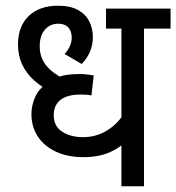

<svg xmlns="http://www.w3.org/2000/svg" viewBox="-20 -652 617 672"><path d="M577 -552H484V0H405V-185L422 -159Q401 -135 363 -118.5Q325 -102 272 -102Q217 -102 176 -121Q135 -140 112.5 -174Q90 -208 90 -253Q90 -285 104.5 -315.5Q119 -346 153 -365Q155 -367 158 -368.5Q161 -370 165 -372Q185 -385 208.5 -389Q232 -393 258 -393Q271 -393 284 -391.5Q297 -390 308 -388L300 -318Q291 -320 282 -320.5Q273 -321 260 -321Q231 -321 210.5 -313Q190 -305 179 -289Q168 -273 168 -249Q168 -211 197 -191.5Q226 -172 271 -172Q318 -172 356.5 -196.5Q395 -221 417 -260L405 -208V-552H351V-622H577ZM159 -331Q126 -347 99.5 -370.5Q73 -394 58 -425.5Q43 -457 43 -496Q43 -560 80.5 -596Q118 -632 183 -632Q226 -632 253 -617Q280 -602 292.5 -577Q305 -552 305 -522Q305 -496 295.5 -472.5Q286 -449 266 -428L206 -463Q219 -477 225 -491.5Q231 -506 231 -520Q231 -543 219 -556Q207 -569 184 -569Q155 -569 137 -548Q119 -527 119 -490Q119 -452 140 -425Q161 -398 200 -378Z"/></svg>

Font: Noto Sans Devanagari SemiCondensed
Style: Regular
Weight: 400
Width: 4
Designer: Jelle Bosma - Monotype Design Team
Foundry: Monotype Imaging Inc.
Version: Version 2.006